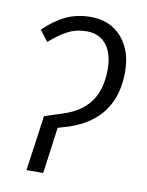

<svg xmlns="http://www.w3.org/2000/svg" viewBox="-67 -584 486 633"><g transform="rotate(10 176.0 -267.0)"><path d="M91 -185 149 -204Q211 -223 241 -264.5Q271 -306 271 -373Q271 -426 247.5 -455.5Q224 -485 182 -485Q147 -485 119 -470.5Q91 -456 59 -428L31 -464Q67 -499 104 -516.5Q141 -534 187 -534Q252 -534 290.5 -490Q329 -446 329 -375Q329 -215 176 -165L142 -155L121 0H65Z"/></g></svg>

Font: Fira Sans Extra Condensed Light
Style: Italic
Weight: 300
Width: 3
Italic angle: -8°
Designer: Carrois Corporate & Edenspiekermann AG
Foundry: Carrois Corporate GbR & Edenspiekermann AG
Version: Version 4.203